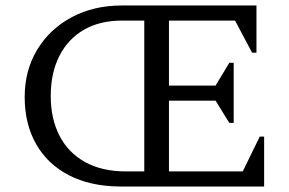

<svg xmlns="http://www.w3.org/2000/svg" viewBox="-20 -680 1053 700"><path d="M417 0Q308 -1 230.5 -41.5Q153 -82 111.5 -155Q70 -228 70 -326Q70 -424 116 -499.5Q162 -575 242 -617.5Q322 -660 424 -660H915V-488H899L837 -605H596V-368H766L816 -451H832V-232H816L766 -313H596V-55H865L927 -182H943V0ZM440 -55H506V-605H425Q344 -605 286 -571.5Q228 -538 196.5 -476Q165 -414 165 -330Q165 -247 197 -185Q229 -123 290.5 -89Q352 -55 440 -55Z"/></svg>

Font: Spectral SC
Style: Regular
Weight: 400
Designer: Jean-Baptiste Levee
Foundry: Production Type
Version: Version 2.001